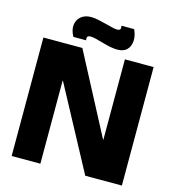

<svg xmlns="http://www.w3.org/2000/svg" viewBox="-120 -933 935 1033"><g transform="rotate(15 347.0 -416.5)"><path d="M40 0V-660H257L492 -213H494V-660H654V0H450L202 -462H200V0ZM440 -700Q422 -700 399.5 -704.5Q377 -709 355 -715.5Q333 -722 314.5 -726.5Q296 -731 285 -731Q269 -731 266 -722.5Q263 -714 266 -705H195Q176 -739 179.5 -768Q183 -797 204.5 -815Q226 -833 260 -833Q278 -833 299.5 -828.5Q321 -824 342.5 -818.5Q364 -813 382 -808.5Q400 -804 411 -804Q427 -804 429.5 -812Q432 -820 429 -830H500Q515 -798 513.5 -768Q512 -738 494 -719Q476 -700 440 -700Z"/></g></svg>

Font: Bricolage Grotesque 96pt ExtraBold
Style: Regular
Weight: 800
Designer: Mathieu Triay
Foundry: Atelier Triay
Version: Version 1.001;gftools[0.9.33.dev8+g029e19f]